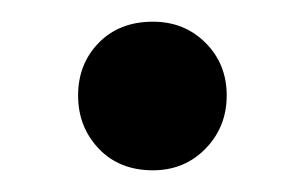

<svg xmlns="http://www.w3.org/2000/svg" viewBox="-20 -341 281 177"><path d="M121 -184Q90 -184 71 -204Q52 -224 52 -253Q52 -282 71 -301.5Q90 -321 121 -321Q150 -321 169.5 -301.5Q189 -282 189 -253Q189 -224 169.5 -204Q150 -184 121 -184Z"/></svg>

Font: Manuale SemiBold
Style: Regular
Weight: 600
Version: Version 1.002